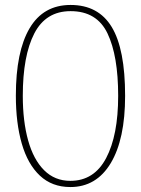

<svg xmlns="http://www.w3.org/2000/svg" viewBox="-20 -745 570 775"><path d="M264 10Q190 10 141 -36Q92 -82 68 -165Q44 -248 44 -359Q44 -537 99.5 -631Q155 -725 265 -725Q377 -725 431 -636Q485 -547 485 -358Q485 -183 427 -86.5Q369 10 264 10ZM264 -15Q360 -15 408.5 -107Q457 -199 457 -358Q457 -520 414 -610Q371 -700 265 -700Q165 -700 118.5 -610Q72 -520 72 -358Q72 -256 93.5 -178.5Q115 -101 158 -58Q201 -15 264 -15Z"/></svg>

Font: Noto Serif Thai ExtraCondensed Thin
Style: Regular
Weight: 100
Width: 2
Designer: Monotype Design Team
Foundry: Monotype Imaging Inc.
Version: Version 2.001; ttfautohint (v1.8.4.7-5d5b)